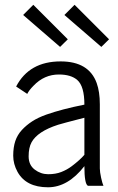

<svg xmlns="http://www.w3.org/2000/svg" viewBox="-20 -776 493 802"><path d="M249 -713.4 291.5 -755.9 435.5 -611.8 403.3 -580.1ZM76.7 -713.4 119.1 -755.9 263.2 -611.8 231 -580.1ZM173.8 -297.4Q238.8 -320.3 332.5 -338.9Q332.5 -416 302.7 -441.9Q276.4 -464.8 226.1 -464.8Q164.6 -464.8 120.1 -418Q101.1 -398.9 93.8 -383.8L47.4 -414.6Q102.1 -519.5 233.4 -519.5Q351.1 -519.5 383.8 -429.2Q397 -392.6 397 -340.3V-72.3Q397 -58.1 402.3 -33.7Q407.7 -9.3 412.1 0H347.2Q332.5 -7.3 332.5 -82Q263.7 6.3 180.7 6.3Q88.9 6.3 53.2 -58.1Q35.2 -90.8 35.2 -125.7Q35.2 -160.6 43.9 -186.8Q52.7 -212.9 71.5 -233.2Q90.3 -253.4 114.3 -269Q138.2 -284.7 173.8 -297.4ZM111.8 -181.6Q99.6 -159.2 99.6 -123Q99.6 -86.9 125 -67.6Q150.4 -48.3 181.4 -48.3Q212.4 -48.3 236.1 -57.6Q259.8 -66.9 279.3 -81.5Q314.9 -108.4 332.5 -129.4V-284.2Q239.7 -260.3 222.7 -254.9Q136.7 -227.1 111.8 -181.6Z"/></svg>

Font: News Cycle
Style: Regular
Weight: 500
Version: Version 0.5.2